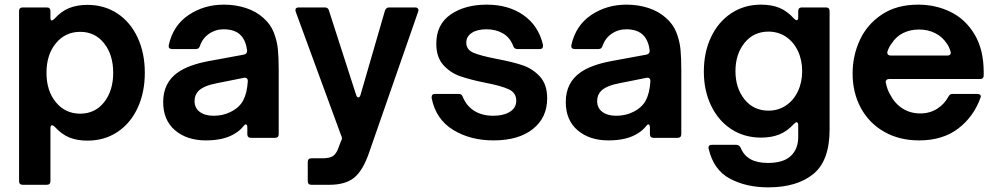

<svg xmlns="http://www.w3.org/2000/svg" viewBox="-20 -593 4290 826"><path d="M603 -280Q603 -195 572 -128.5Q541 -62 485 -25Q429 12 356 12Q312 12 278.5 -1.5Q245 -15 215 -48Q209 -54 204 -54Q197 -54 197 -42V186Q197 202 181 202H78Q62 202 62 186V-545Q62 -561 78 -561H181Q197 -561 197 -545V-516Q197 -505 203 -505Q207 -505 215 -513Q244 -545 278 -558.5Q312 -572 356 -572Q429 -572 485 -535Q541 -498 572 -431.5Q603 -365 603 -280ZM180 -280Q180 -202 220.5 -153Q261 -104 325 -104Q389 -104 428 -153.5Q467 -203 467 -280Q467 -357 428 -406.5Q389 -456 325 -456Q261 -456 220.5 -407Q180 -358 180 -280Z M682 -154Q682 -238 746 -282Q792 -314 877 -330L1029 -358Q1044 -361 1043 -376Q1038 -417 1017 -440Q992 -467 942 -467Q907 -467 879 -447.5Q851 -428 840 -395Q836 -382 823 -382H721Q703 -382 706 -399Q725 -484 791.5 -528.5Q858 -573 943 -573Q994 -573 1038 -558.5Q1082 -544 1113 -516Q1144 -489 1158 -453Q1172 -417 1175.5 -381Q1179 -345 1179 -292V-16Q1179 0 1163 0H1060Q1044 0 1044 -16V-44Q1044 -58 1037 -58Q1034 -58 1029 -52Q1012 -31 993 -20Q946 11 866 11Q784 11 733 -32.5Q682 -76 682 -154ZM971 -111Q1010 -130 1026.5 -161.5Q1043 -193 1046 -243V-245Q1046 -253 1041 -256.5Q1036 -260 1028 -258L913 -235Q859 -225 835 -203Q817 -185 817 -159Q817 -128 839.5 -111.5Q862 -95 899 -95Q939 -95 971 -111Z M1320 202Q1304 202 1304 186V104Q1304 88 1320 88H1365Q1392 88 1407 81.5Q1422 75 1433 51L1447 14Q1451 9 1451 2Q1451 -5 1448 -9L1252 -543Q1251 -546 1251 -550Q1251 -561 1265 -561H1377Q1392 -561 1395 -548L1512 -185Q1515 -174 1522 -174Q1528 -174 1531 -185L1636 -547Q1641 -561 1654 -561H1766Q1774 -561 1778 -556Q1782 -551 1779 -543L1567 66Q1541 141 1503.5 171.5Q1466 202 1397 202Z M1837 -171V-175Q1837 -189 1851 -189H1953Q1967 -189 1971 -176Q1987 -137 2020.5 -116Q2054 -95 2102 -95Q2146 -95 2173.5 -112Q2201 -129 2201 -160Q2201 -194 2168.5 -209Q2136 -224 2068 -237Q2003 -250 1960 -265Q1917 -280 1887 -313.5Q1857 -347 1857 -405Q1857 -488 1918.5 -530.5Q1980 -573 2074 -573Q2168 -573 2232.5 -527.5Q2297 -482 2316 -400V-395Q2316 -382 2302 -382H2206Q2192 -382 2188 -395Q2174 -432 2143.5 -449.5Q2113 -467 2073 -467Q2033 -467 2009.5 -451.5Q1986 -436 1986 -410Q1986 -379 2017 -366Q2048 -353 2115 -340Q2184 -327 2227.5 -312.5Q2271 -298 2302.5 -264Q2334 -230 2334 -170Q2334 -87 2272.5 -38Q2211 11 2103 11Q2003 11 1929 -34.5Q1855 -80 1837 -171Z M2414 -154Q2414 -238 2478 -282Q2524 -314 2609 -330L2761 -358Q2776 -361 2775 -376Q2770 -417 2749 -440Q2724 -467 2674 -467Q2639 -467 2611 -447.5Q2583 -428 2572 -395Q2568 -382 2555 -382H2453Q2435 -382 2438 -399Q2457 -484 2523.5 -528.5Q2590 -573 2675 -573Q2726 -573 2770 -558.5Q2814 -544 2845 -516Q2876 -489 2890 -453Q2904 -417 2907.5 -381Q2911 -345 2911 -292V-16Q2911 0 2895 0H2792Q2776 0 2776 -16V-44Q2776 -58 2769 -58Q2766 -58 2761 -52Q2744 -31 2725 -20Q2678 11 2598 11Q2516 11 2465 -32.5Q2414 -76 2414 -154ZM2703 -111Q2742 -130 2758.5 -161.5Q2775 -193 2778 -243V-245Q2778 -253 2773 -256.5Q2768 -260 2760 -258L2645 -235Q2591 -225 2567 -203Q2549 -185 2549 -159Q2549 -128 2571.5 -111.5Q2594 -95 2631 -95Q2671 -95 2703 -111Z M3029 48Q3028 46 3028 42Q3028 30 3043 30H3147Q3160 30 3166 42Q3180 76 3209 92Q3238 108 3284 108Q3350 108 3382 78Q3414 48 3414 -4V-54Q3414 -67 3407 -67Q3402 -67 3396 -60Q3366 -28 3332.5 -14.5Q3299 -1 3254 -1Q3182 -1 3126 -37.5Q3070 -74 3039 -139Q3008 -204 3008 -285Q3008 -368 3039 -433.5Q3070 -499 3126 -536Q3182 -573 3254 -573Q3299 -573 3332.5 -559.5Q3366 -546 3396 -513Q3403 -506 3407 -506Q3414 -506 3414 -517V-545Q3414 -561 3430 -561H3533Q3549 -561 3549 -545V-36Q3549 99 3478.5 156Q3408 213 3285 213Q3190 213 3120 175.5Q3050 138 3029 48ZM3431 -287Q3431 -335 3412.5 -374Q3394 -413 3361 -435Q3328 -457 3286 -457Q3222 -457 3183 -408.5Q3144 -360 3144 -287Q3144 -214 3183 -165.5Q3222 -117 3286 -117Q3328 -117 3361 -139Q3394 -161 3412.5 -200Q3431 -239 3431 -287Z M3648 -277Q3648 -354 3679.5 -421.5Q3711 -489 3774.5 -531Q3838 -573 3930 -573Q4006 -573 4070 -541.5Q4134 -510 4173 -444.5Q4212 -379 4212 -282V-269Q4212 -253 4196 -253H3805Q3797 -253 3793 -248Q3789 -243 3791 -236Q3798 -205 3809 -187Q3829 -148 3862.5 -126.5Q3896 -105 3939 -105Q3980 -105 4011.5 -125Q4043 -145 4060 -177Q4066 -189 4078 -189H4184Q4192 -189 4196.5 -185Q4201 -181 4199 -175Q4170 -92 4103 -40.5Q4036 11 3934 11Q3849 11 3784 -26Q3719 -63 3683.5 -128.5Q3648 -194 3648 -277ZM4056 -354Q4064 -354 4068 -359Q4072 -364 4069 -372Q4063 -393 4053 -406Q4034 -435 4003 -450.5Q3972 -466 3934 -466Q3896 -466 3865.5 -451Q3835 -436 3816 -406Q3806 -394 3798 -372Q3797 -370 3797 -367Q3797 -361 3801 -357.5Q3805 -354 3812 -354Z"/></svg>

Font: Open Sauce Two
Style: Bold
Weight: 700
Designer: Alfredo Marco Pradil
Foundry: Creative Sauce Fz LLC
Version: Version 1.477